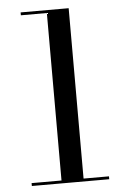

<svg xmlns="http://www.w3.org/2000/svg" viewBox="-54 -789 541 828"><g transform="rotate(-5 217.0 -375.0)"><path d="M179.5 -3.5V-737.5H67V-750H275V-3.5ZM50 0V-12.5H385V0Z"/></g></svg>

Font: Bodoni Moda 18pt
Style: Regular
Weight: 400
Designer: Owen Earl
Foundry: indestructible type
Version: Version 2.005